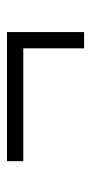

<svg xmlns="http://www.w3.org/2000/svg" viewBox="124 -496 260 548"><g transform="rotate(-90 254.0 -222.0)"><path d="M68 -332H436.5V-285.5H68ZM436.5 -310V-112H390V-310Z"/></g></svg>

Font: Newsreader 24pt Medium
Style: Regular
Weight: 500
Designer: Hugues Gentile
Foundry: Production Type
Version: Version 1.003